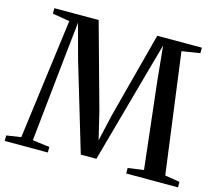

<svg xmlns="http://www.w3.org/2000/svg" viewBox="-111 -877 1153 1011"><g transform="rotate(15 466.0 -371.5)"><path d="M73 -42 159 -697.5 65.5 -713V-743H307L434.5 -281.5L470.5 -131.5L505 -282L626.5 -743H869.5V-713L770.5 -697.5L857.5 -43L938.5 -30V0H656V-30L742 -42L688.5 -510.5L669.5 -701L623 -534.5L484.5 -34H399.5L256.5 -512.5L205.5 -701L185 -510.5L136 -42L229 -30V0H-6V-30Z"/></g></svg>

Font: Merriweather 96pt
Style: Regular
Weight: 400
Version: Version 2.100